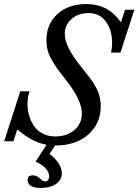

<svg xmlns="http://www.w3.org/2000/svg" viewBox="-51 -696 675 936"><path d="M221.7 13.2H217.8L190.4 54.2Q250.5 101.6 250.5 148.9Q250.5 180.2 222.7 200.2Q194.8 220.2 147 220.2Q83.5 220.2 83.5 179.7Q83.5 158.7 110.4 158.7Q127 158.7 142.6 173.3Q159.2 188.5 168.9 188.5Q177.2 188.5 182.9 182.1Q188.5 175.8 188.5 163.6Q188.5 122.6 122.6 91.8L175.8 9.8Q104 -3.4 33.2 -65.4L14.6 -7.3H-30.8L47.9 -251H93.3Q83 -222.7 83 -187.5Q83 -168.5 86.9 -148.4Q90.8 -128.4 100.6 -106.9Q110.4 -85.4 125.2 -68.8Q140.1 -52.2 164.3 -41.5Q188.5 -30.8 218.3 -30.8Q274.9 -30.8 311.5 -62Q348.1 -93.3 348.1 -142.6Q348.1 -208 270 -306.6Q244.1 -339.4 230.7 -357.7Q217.3 -376 202.4 -401.6Q187.5 -427.2 181.4 -450.9Q175.3 -474.6 175.3 -501Q175.3 -578.6 229 -627.4Q282.7 -676.3 368.7 -676.3Q421.4 -676.3 462.4 -656Q503.4 -635.7 538.6 -587.4L558.6 -648.4H604L536.1 -439.5H490.2Q495.6 -465.3 495.6 -484.9Q495.6 -549.8 464.8 -591.1Q434.1 -632.3 380.9 -632.3Q330.1 -632.3 297.4 -603Q264.6 -573.7 264.6 -531.2Q264.6 -467.3 350.1 -363.3Q373.5 -334.5 386.2 -317.6Q398.9 -300.8 413.3 -276.4Q427.7 -252 433.8 -228.3Q439.9 -204.6 439.9 -177.2Q439.9 -92.8 378.9 -39.8Q317.9 13.2 221.7 13.2Z"/></svg>

Font: Elstob 6pt
Style: Italic
Weight: 400
Italic angle: -20°
Designer: Peter S. Baker
Version: Version 1.015